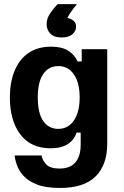

<svg xmlns="http://www.w3.org/2000/svg" viewBox="-20 -741 607 940"><path d="M273.3 179.2Q203.3 179.2 160.4 162.1Q117.5 145 94.6 119.2Q71.7 93.3 62.5 66.7Q53.3 40 51.7 20H183.3Q187.5 44.2 206.7 64.2Q225.8 84.2 271.7 84.2Q323.3 84.2 349.2 53.8Q375 23.3 375 -32.5V-91.7H355Q343.3 -55.8 311.7 -35.4Q280 -15 228.3 -15Q130.8 -15 79.6 -82.9Q28.3 -150.8 28.3 -264.2Q28.3 -336.7 50.8 -392.9Q73.3 -449.2 118.3 -480.8Q163.3 -512.5 230.8 -512.5Q282.5 -512.5 313.8 -492.9Q345 -473.3 360 -440H380V-500H505V-37.5Q505 65.8 448.3 122.5Q391.7 179.2 273.3 179.2ZM265 -110Q314.2 -110 342.1 -151.7Q370 -193.3 370 -264.2Q370 -335 342.1 -376.2Q314.2 -417.5 265 -417.5Q219.2 -417.5 192.1 -379.2Q165 -340.8 165 -264.2Q165 -185.8 192.1 -147.9Q219.2 -110 265 -110ZM282.5 -557.5Q244.2 -557.5 226.2 -576.7Q208.3 -595.8 208.3 -622.5Q208.3 -650 225 -675Q241.7 -700 262.5 -720.8H354.2V-716.7Q342.5 -704.2 329.6 -685.8Q316.7 -667.5 310 -653.3Q324.2 -650.8 338.3 -640.8Q352.5 -630.8 352.5 -610Q352.5 -589.2 334.2 -573.3Q315.8 -557.5 282.5 -557.5Z"/></svg>

Font: Familjen Grotesk Variable
Style: Regular
Weight: 400
Designer: Anders Wikstroem, Jonas Baeckman, Matilda Gysing, Kristian Moeller
Foundry: Familjen STHLM AB
Version: Version 2.000